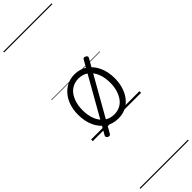

<svg xmlns="http://www.w3.org/2000/svg" viewBox="-533 -1083 1655 1655"><g transform="rotate(-45 294.5 -255.0)"><path d="M295 19Q227 19 176.5 -15.5Q126 -50 98.5 -110.5Q71 -171 71 -250Q71 -310 87.5 -359Q104 -408 134.5 -444Q165 -480 205.5 -499.5Q246 -519 295 -519Q361 -519 411 -485Q461 -451 489.5 -390Q518 -329 518 -250Q518 -202 507.5 -161Q497 -120 478 -87Q459 -54 432 -30Q405 -6 370.5 6.5Q336 19 295 19ZM295 -31Q334 -31 365 -46.5Q396 -62 417.5 -91.5Q439 -121 451 -161.5Q463 -202 463 -250Q463 -315 442.5 -364.5Q422 -414 384.5 -441.5Q347 -469 295 -469Q256 -469 224.5 -453.5Q193 -438 171.5 -409Q150 -380 138 -339.5Q126 -299 126 -250Q126 -185 146.5 -135.5Q167 -86 205 -58.5Q243 -31 295 -31ZM148 61Q143 69 135 70Q127 71 118 67Q109 61 105.5 53.5Q102 46 107 38L443 -554Q447 -563 456 -563.5Q465 -564 474 -558Q483 -553 486 -546.5Q489 -540 484 -531ZM0 571H589V581H0ZM0 -20H589V0H0ZM0 -505H589V-500H0ZM0 -1091H589V-1081H0Z"/></g></svg>

Font: Playwrite PT Guides
Style: Regular
Weight: 400
Designer: Veronika Burian, José Scaglione
Foundry: TypeTogether
Version: Version 1.003